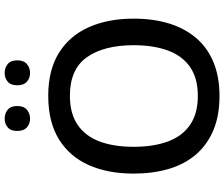

<svg xmlns="http://www.w3.org/2000/svg" viewBox="-89 -863 962 824"><g transform="rotate(-90 392.0 -451.0)"><path d="M724 -358Q724 -275 703.5 -207.5Q683 -140 641.5 -91Q600 -42 537.5 -16Q475 10 392 10Q307 10 244.5 -16.5Q182 -43 140.5 -91.5Q99 -140 79 -208Q59 -276 59 -359Q59 -469 95.5 -551Q132 -633 206 -679Q280 -725 393 -725Q503 -725 576.5 -679.5Q650 -634 687 -551.5Q724 -469 724 -358ZM174 -358Q174 -273 197 -211Q220 -149 268.5 -116Q317 -83 392 -83Q468 -83 516 -116Q564 -149 587 -211Q610 -273 610 -358Q610 -486 558.5 -559Q507 -632 393 -632Q317 -632 268.5 -599Q220 -566 197 -505Q174 -444 174 -358ZM242 -858Q242 -886 257.5 -899Q273 -912 295 -912Q317 -912 333 -899Q349 -886 349 -858Q349 -830 333 -816.5Q317 -803 295 -803Q273 -803 257.5 -816.5Q242 -830 242 -858ZM438 -858Q438 -886 453.5 -899Q469 -912 491 -912Q513 -912 529 -899Q545 -886 545 -858Q545 -830 529 -816.5Q513 -803 491 -803Q469 -803 453.5 -816.5Q438 -830 438 -858Z"/></g></svg>

Font: Noto Sans Khmer Medium
Style: Regular
Weight: 500
Version: Version 2.003